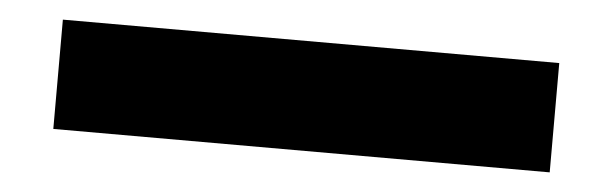

<svg xmlns="http://www.w3.org/2000/svg" viewBox="-27 -476 803 252"><g transform="rotate(5 375.0 -350.0)"><path d="M48 -278V-422H702V-278Z"/></g></svg>

Font: Martian Mono SemiExpanded
Style: Bold
Weight: 700
Width: 6
Designer: Roman Shamin
Foundry: Evil Martians
Version: Version 1.000